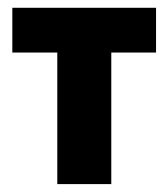

<svg xmlns="http://www.w3.org/2000/svg" viewBox="-20 -466 426 486"><path d="M11.2 -333H125V0H261.7V-333H375V-446.3H11.2Z"/></svg>

Font: Roboto Flex Super Cond Bold
Style: Regular
Weight: 700
Width: 3
Designer: Berlow after Robertson
Foundry: Google
Version: Version 3.000